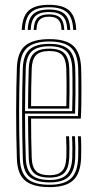

<svg xmlns="http://www.w3.org/2000/svg" viewBox="-20 -769 400 796"><path d="M185.5 6.8Q118.2 6.8 85.2 -19.5Q52.2 -45.8 50 -110.8Q46.8 -212.8 46.9 -307Q47 -401.2 50 -488.2Q52.5 -553.5 85.1 -580.1Q117.8 -606.8 185 -606.8Q252.2 -606.8 282.9 -579.6Q313.5 -552.5 316.2 -489Q316.8 -481.5 317.1 -458.4Q317.5 -435.2 317.6 -403.8Q317.8 -372.2 317.2 -338.9Q316.8 -305.5 315 -277.2H108.8Q108.8 -234.5 109.5 -195.8Q110.2 -157 111.5 -114.2Q112.8 -76 129.9 -59.2Q147 -42.5 185.5 -42.5Q219 -42.5 235.9 -58.4Q252.8 -74.2 254.8 -114.2Q255.8 -132.8 255.4 -158.9Q255 -185 254 -204H266.2Q267.8 -181.2 267.8 -155.1Q267.8 -129 267 -113.8Q264.8 -70.2 245.8 -51.5Q226.8 -32.8 185.5 -32.8Q140.2 -32.8 120.4 -51.8Q100.5 -70.8 99.2 -113.8Q97.8 -161 97 -204.5Q96.2 -248 96.2 -287.8H303.2Q304.8 -324 305 -366.8Q305.2 -409.5 304.9 -443.8Q304.5 -478 304 -488.5Q301.5 -546.8 273.8 -571.9Q246 -597 185 -597Q123.8 -597 94 -572.1Q64.2 -547.2 62.2 -486.2Q59.5 -407.5 59.2 -308.9Q59 -210.2 62.2 -113.2Q64 -54.8 92.4 -28.9Q120.8 -3 185.5 -3Q245.2 -3 273.1 -28.1Q301 -53.2 304 -112.5Q304.8 -127.5 304.6 -155.4Q304.5 -183.2 303 -204H315.2Q316.8 -183.2 316.9 -155.5Q317 -127.8 316.2 -111.8Q313 -48.2 282.6 -20.8Q252.2 6.8 185.5 6.8ZM185.5 -12.8Q131 -12.8 103.6 -34.9Q76.2 -57 74.5 -112.8Q71.8 -200.8 71.6 -299.4Q71.5 -398 74.5 -485.8Q76.5 -541.2 102.9 -564.2Q129.2 -587.2 185 -587.2Q239.8 -587.2 264.5 -564.2Q289.2 -541.2 291.8 -488.2Q292.2 -478.5 292.6 -447.9Q293 -417.2 292.8 -377Q292.5 -336.8 291.2 -298H83.8Q83.8 -253.5 84.5 -205.4Q85.2 -157.2 86.8 -113.5Q88.5 -63.8 112.1 -43.2Q135.8 -22.8 185.5 -22.8Q233 -22.8 255 -43.8Q277 -64.8 279.5 -113.5Q280.2 -128.5 280.1 -155.9Q280 -183.2 278.5 -204H291Q292.2 -182.5 292.4 -155.4Q292.5 -128.2 291.8 -113Q289 -59.2 264.4 -36Q239.8 -12.8 185.5 -12.8ZM83.8 -308.2H279.2Q280.5 -344.2 280.6 -381.4Q280.8 -418.5 280.4 -447.5Q280 -476.5 279.5 -487.5Q277.2 -535.2 255.5 -556.2Q233.8 -577.2 185 -577.2Q133.8 -577.2 111.1 -555.6Q88.5 -534 86.8 -485.2Q85.2 -442.2 84.6 -396.8Q84 -351.2 83.8 -308.2ZM96.2 -318.8Q96.2 -353 97 -396.8Q97.8 -440.5 99.2 -484.8Q100.5 -529 120.6 -548.1Q140.8 -567.2 185 -567.2Q227.5 -567.2 246.4 -548.5Q265.2 -529.8 267 -487Q267.5 -475.5 267.9 -448.5Q268.2 -421.5 268.1 -387Q268 -352.5 267 -318.8ZM108.8 -329H255Q256.2 -380.2 255.9 -426Q255.5 -471.8 254.8 -486.2Q253.2 -522.8 237.9 -540.1Q222.5 -557.5 185 -557.5Q146 -557.5 129.4 -540.1Q112.8 -522.8 111.5 -484.2Q110 -442.2 109.4 -404.6Q108.8 -367 108.8 -329ZM183 -749Q124.8 -749 98.6 -724.8Q72.5 -700.5 70.2 -644.8H82.8Q84.5 -695.2 107.9 -717.1Q131.2 -739 183 -739Q235 -739 258.4 -717.1Q281.8 -695.2 283.5 -644.8H296Q293.8 -700.5 267.6 -724.8Q241.5 -749 183 -749ZM183 -729.5Q137.5 -729.5 117 -709.8Q96.5 -690 95 -644.8H107.2Q108.8 -684.8 126.2 -702Q143.8 -719.2 183 -719.2Q222.2 -719.2 239.9 -702Q257.5 -684.8 259 -644.8H271.2Q269.5 -690 249.1 -709.8Q228.8 -729.5 183 -729.5ZM183 -709.5Q150.5 -709.5 135.6 -694.5Q120.8 -679.5 119.5 -644.8H131.2Q131.8 -674.2 144.1 -687Q156.5 -699.8 183 -699.8Q210 -699.8 222.2 -687Q234.5 -674.2 235 -644.8H246.5Q245.2 -679.5 230.5 -694.5Q215.8 -709.5 183 -709.5Z"/></svg>

Font: Big Shoulders Inline Text Light
Style: Regular
Weight: 300
Designer: Patric King
Foundry: XO Type Co
Version: Version 1.000